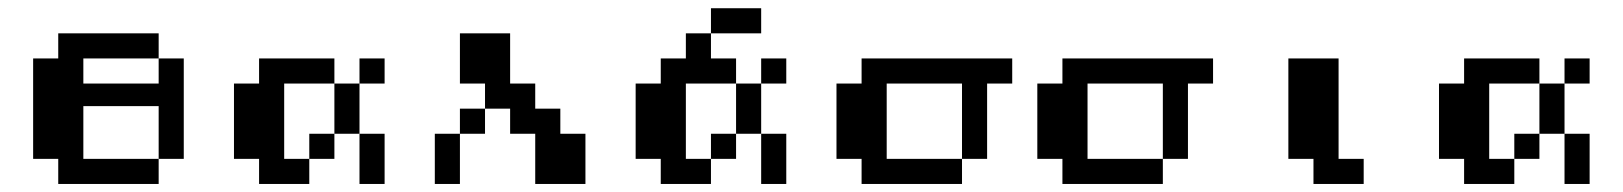

<svg xmlns="http://www.w3.org/2000/svg" viewBox="-20 -458 4040 478"><path d="M125 -375H375V-312.5H187.5V-250H375V-312.5H437.5V-62.5H375V-193.8H187.5V-62.5H375V0H125V-62.5H62.5V-312.5H125Z M625 -312.5H812.5V-250H687.5V-62.5H750V0H625V-62.5H562.5V-250H625ZM875 -312.5H937.5V-250H875ZM812.5 -250H875V-125H812.5ZM750 -125H812.5V-62.5H750ZM875 -125H937.5V0H875Z M1125 -375H1250V-250H1312.5V-187.5H1375V-125H1437.5V0H1312.5V-125H1250V-187.5H1187.5V-250H1125ZM1125 -187.5H1187.5V-125H1125ZM1062.5 -125H1125V0H1062.5Z M1750 -437.5H1875V-375H1750ZM1687.5 -375H1750V-312.5H1812.5V-250H1687.5V-62.5H1750V0H1625V-62.5H1562.5V-250H1625V-312.5H1687.5ZM1875 -312.5H1937.5V-250H1875ZM1812.5 -250H1875V-125H1812.5ZM1750 -125H1812.5V-62.5H1750ZM1875 -125H1937.5V0H1875Z M2125 -312.5H2500V-250H2437.5V-62.5H2375V-250H2187.5V-62.5H2375V0H2125V-62.5H2062.5V-250H2125Z M2625 -312.5H3000V-250H2937.5V-62.5H2875V-250H2687.5V-62.5H2875V0H2625V-62.5H2562.5V-250H2625Z M3187.5 -312.5H3312.5V-62.5H3375V0H3250V-62.5H3187.5Z M3625 -312.5H3812.5V-250H3687.5V-62.5H3750V0H3625V-62.5H3562.5V-250H3625ZM3875 -312.5H3937.5V-250H3875ZM3812.5 -250H3875V-125H3812.5ZM3750 -125H3812.5V-62.5H3750ZM3875 -125H3937.5V0H3875Z"/></svg>

Font: Half Eighties
Style: Regular
Weight: 400
Monospace: yes
Designer: Jayvee Enaguas (HarvettFox96)
Version: 20191127.01dev02